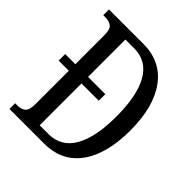

<svg xmlns="http://www.w3.org/2000/svg" viewBox="-195 -844 974 974"><g transform="rotate(45 292.0 -357.0)"><path d="M28 0V-41H47Q73 -41 88.5 -55Q104 -69 104 -112V-350H31V-397H104V-605Q104 -648 87 -660.5Q70 -673 44 -673H28V-714H275Q400 -714 469.5 -620Q539 -526 539 -356Q539 -247 509.5 -167Q480 -87 421.5 -43.5Q363 0 275 0ZM258 -50Q348 -50 393.5 -129Q439 -208 439 -356Q439 -506 393.5 -585.5Q348 -665 258 -665H195V-397H319V-350H195V-50Z"/></g></svg>

Font: Noto Serif Thai ExtraCondensed
Style: Regular
Weight: 400
Width: 2
Designer: Monotype Design Team
Foundry: Monotype Imaging Inc.
Version: Version 2.002; ttfautohint (v1.8.4.7-5d5b)